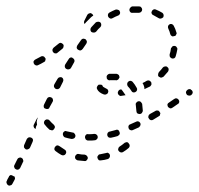

<svg xmlns="http://www.w3.org/2000/svg" viewBox="-33 -366 623 601"><path d="M-10 196Q-10 196 -10 196L-12 201Q-14 204 -12 208Q-11 212 -7 214Q-6 215 -4 215Q-2 215 0 214Q2 214 4 212Q5 211 6 209L13 196Q14 194 14 191Q13 189 12 186Q9 186 7 184Q4 183 2 182Q2 182 1 182Q1 182 0 182Q-2 183 -3 184Q-5 185 -5 187L-10 196Q-10 196 -10 196ZM40 138Q40 136 39 134Q39 132 37 130Q36 129 34 128Q32 127 30 127Q28 127 27 128Q25 128 23 130Q22 131 21 133L12 151Q11 153 11 155Q11 157 12 158Q12 160 14 162Q15 163 17 164Q20 166 24 165Q28 163 30 160L39 141Q40 140 40 138ZM206 118Q203 120 202 124Q202 126 202 128Q202 130 204 132Q205 133 206 134Q208 135 210 136Q220 137 231 138Q235 139 238 136Q241 133 242 129Q242 125 239 122Q237 119 232 118Q222 118 213 116Q209 115 206 118ZM274 121Q271 124 272 128Q273 132 276 135Q279 137 283 136Q294 135 304 132Q308 131 310 127Q312 123 311 119Q310 115 306 113Q303 111 299 113Q290 115 280 117Q276 117 274 121ZM146 89Q142 90 140 93Q137 96 137 101Q138 105 141 107Q150 114 159 119Q163 121 167 120Q171 119 173 115Q175 112 174 108Q173 104 169 102Q161 97 154 92Q150 89 146 89ZM337 100Q336 104 339 107Q341 110 345 111Q349 112 352 110Q362 104 370 97Q373 94 373 90Q373 86 370 83Q369 81 367 80Q366 79 364 79Q362 79 360 80Q358 80 356 82Q349 88 341 93Q338 95 337 100ZM70 70Q68 66 65 65Q61 63 57 64Q53 66 51 69L43 87Q42 89 42 91Q42 93 42 95Q43 97 44 98Q46 100 47 101Q51 103 55 101Q59 100 61 96L69 78Q71 74 70 70ZM264 73Q266 73 267 72Q269 71 270 70Q272 68 272 67Q273 65 273 63Q273 59 270 56Q267 53 262 53Q256 54 250 54H243Q239 53 236 56Q233 59 233 63Q233 65 234 67Q234 69 236 71Q237 72 239 73Q241 74 243 74H250Q257 74 264 73ZM199 67Q202 65 203 61Q203 59 203 57Q202 55 201 53Q200 52 198 50Q197 49 195 49Q185 47 176 45Q172 43 169 45Q165 47 164 51Q163 55 165 59Q167 63 170 64Q180 67 191 69Q195 69 199 67ZM338 58Q340 56 341 55Q342 53 342 51Q342 49 341 47Q340 43 337 41Q333 39 329 41Q319 44 310 46Q308 46 307 47Q305 49 304 50Q303 52 303 54Q302 56 303 58Q304 62 307 64Q311 66 315 65Q325 63 335 60Q337 59 338 58ZM404 30Q406 29 406 27Q407 25 407 23Q407 21 406 19Q404 15 400 14Q396 13 393 15Q383 19 375 23Q373 24 371 25Q370 27 369 29Q369 30 369 32Q369 34 370 36Q370 38 372 39Q373 41 375 41Q377 42 379 42Q381 42 383 41Q392 37 401 33Q403 32 404 30ZM126 41Q128 42 130 42Q132 42 133 41Q135 40 136 38Q139 35 139 31Q138 27 135 24Q128 18 122 11Q120 8 116 8Q112 7 108 10Q107 11 106 13Q105 14 105 16Q104 18 105 20Q105 22 107 24Q113 32 122 40Q124 41 126 41ZM78 38Q78 38 78 38Q78 38 78 37Q76 37 75 35Q73 34 73 32Q72 30 72 28Q72 26 73 24L82 6Q83 5 84 4Q85 2 86 2Q83 7 82 14Q82 19 83 24Q79 30 79 36Q79 37 78 38ZM467 -4Q468 -6 468 -8Q469 -10 469 -12Q468 -14 467 -15Q466 -17 465 -18Q463 -20 461 -20Q459 -20 457 -20Q455 -20 454 -19Q445 -14 436 -9Q435 -8 433 -6Q432 -5 432 -3Q431 -1 431 1Q432 3 433 5Q435 9 439 10Q443 11 446 9Q455 4 464 -2Q466 -3 467 -4ZM397 -11Q394 -14 394 -18Q393 -28 392 -38Q391 -42 394 -45Q396 -48 400 -49Q402 -49 404 -49Q406 -48 408 -47Q409 -46 410 -44Q411 -43 412 -41Q413 -31 414 -20Q414 -19 414 -19Q414 -18 414 -18Q412 -15 411 -12Q410 -11 408 -10Q406 -9 405 -9Q401 -9 397 -11ZM132 -56Q131 -60 127 -61Q124 -63 120 -62Q116 -61 114 -57L105 -39Q103 -35 104 -31Q105 -27 109 -26Q113 -24 117 -25Q121 -26 122 -30L132 -48Q134 -52 132 -56ZM526 -42Q527 -44 528 -46Q528 -48 528 -50Q527 -52 526 -54Q524 -57 520 -58Q516 -59 512 -56L496 -45Q492 -43 491 -39Q491 -35 493 -31Q494 -30 496 -29Q497 -28 499 -27Q501 -27 503 -27Q505 -28 507 -29L523 -40Q525 -41 526 -42ZM347 -86Q346 -86 344 -86Q340 -85 338 -82Q335 -78 336 -74Q336 -72 337 -71Q338 -69 340 -68Q341 -66 343 -66Q345 -65 347 -66Q353 -67 360 -68Q359 -69 358 -71Q355 -76 351 -81Q349 -83 347 -86ZM570 -75Q571 -79 568 -83Q567 -84 565 -85Q564 -87 562 -87Q560 -87 558 -87Q556 -86 554 -85Q550 -82 549 -78Q549 -74 551 -71Q552 -69 554 -68Q556 -67 558 -67Q560 -66 561 -67Q563 -67 565 -68L566 -69Q569 -71 570 -75ZM289 -95Q289 -97 287 -99Q286 -100 284 -101Q282 -101 280 -101Q278 -101 276 -101Q273 -99 271 -95Q269 -91 271 -87Q276 -76 293 -70Q295 -70 297 -70Q299 -70 300 -71Q302 -72 303 -73Q305 -74 305 -76Q306 -78 306 -80Q306 -82 305 -84Q304 -86 303 -87Q301 -88 299 -89Q295 -91 292 -93Q290 -94 289 -95ZM380 -79Q382 -77 384 -77Q386 -76 388 -77Q390 -77 391 -78Q395 -80 396 -84Q397 -88 395 -91Q389 -102 382 -110Q381 -111 379 -112Q377 -113 375 -113Q373 -113 371 -112Q369 -111 368 -110Q365 -107 365 -103Q365 -99 367 -96Q373 -90 378 -82Q379 -80 380 -79ZM419 -91Q419 -89 419 -87Q428 -91 436 -95Q438 -96 439 -98Q440 -99 441 -101Q441 -103 441 -105Q441 -107 440 -109Q438 -112 434 -114Q430 -115 426 -113Q420 -109 413 -106Q414 -104 415 -103Q418 -97 419 -91ZM165 -118Q164 -122 160 -124Q157 -125 153 -124Q149 -123 147 -119L137 -102Q135 -98 136 -94Q138 -90 141 -88Q143 -87 145 -87Q147 -87 149 -87Q151 -88 152 -89Q154 -90 155 -92L164 -110Q166 -114 165 -118ZM329 -115Q331 -114 333 -115Q335 -116 337 -117Q338 -118 339 -120Q340 -121 341 -123Q341 -128 339 -131Q336 -134 332 -135Q325 -135 319 -135Q314 -135 309 -135Q305 -134 302 -130Q300 -127 301 -123Q301 -121 302 -119Q303 -118 305 -116Q306 -115 308 -115Q310 -114 312 -115Q315 -115 319 -115Q324 -115 329 -115ZM462 -133Q461 -129 464 -126Q466 -125 468 -124Q469 -123 471 -123Q473 -123 475 -124Q477 -125 479 -126Q486 -134 493 -142Q495 -145 495 -150Q494 -154 491 -156Q488 -159 484 -158Q480 -158 477 -155Q471 -147 465 -141Q462 -138 462 -133ZM200 -178Q199 -182 195 -184Q192 -187 188 -186Q184 -185 182 -181L171 -164Q169 -160 170 -156Q171 -152 175 -150Q179 -148 183 -149Q187 -150 189 -153L199 -171Q201 -174 200 -178ZM108 -174Q109 -176 109 -178Q110 -180 110 -182Q109 -184 108 -185Q106 -189 102 -190Q98 -191 95 -189Q86 -184 78 -180Q76 -179 75 -178Q73 -176 72 -174Q72 -173 72 -171Q72 -169 73 -167Q75 -163 78 -162Q82 -160 86 -162Q95 -166 105 -172Q106 -173 108 -174ZM498 -192Q498 -190 499 -188Q500 -186 502 -185Q503 -184 505 -183Q509 -182 513 -184Q516 -186 517 -190Q520 -200 522 -211Q523 -215 520 -218Q518 -222 514 -222Q512 -223 510 -222Q508 -222 506 -220Q505 -219 504 -217Q502 -216 502 -214Q501 -204 498 -196Q498 -194 498 -192ZM166 -221Q167 -225 164 -228Q161 -231 157 -232Q153 -232 150 -229Q142 -223 135 -217Q132 -214 131 -210Q131 -206 133 -203Q136 -199 140 -199Q144 -198 147 -201Q155 -207 163 -214Q166 -217 166 -221ZM239 -236Q238 -240 235 -243Q231 -245 227 -245Q223 -244 221 -241Q215 -233 209 -224Q207 -220 207 -216Q208 -212 212 -210Q215 -208 219 -208Q223 -209 226 -213Q231 -221 237 -229Q239 -232 239 -236ZM505 -253Q508 -251 512 -253Q514 -253 516 -254Q518 -256 518 -257Q519 -259 520 -261Q520 -263 519 -265Q516 -276 511 -285Q509 -289 506 -290Q502 -292 498 -290Q494 -288 493 -284Q492 -280 494 -276Q498 -268 500 -259Q501 -255 505 -253ZM284 -288Q284 -292 282 -295Q279 -298 275 -298Q270 -298 267 -296Q260 -289 253 -281Q250 -278 250 -273Q250 -269 253 -266Q256 -264 261 -264Q265 -264 268 -267Q274 -275 281 -281Q284 -284 284 -288ZM231 -301 240 -319Q242 -323 246 -324Q250 -326 253 -324Q255 -323 257 -321Q258 -319 259 -317Q255 -315 252 -312Q244 -304 236 -296Q234 -293 232 -291Q230 -293 230 -296Q230 -299 231 -301ZM471 -308Q475 -309 478 -312Q480 -316 479 -320Q478 -324 475 -326Q465 -332 455 -336Q451 -338 447 -336Q443 -334 442 -330Q440 -327 442 -323Q444 -319 448 -318Q456 -314 464 -309Q467 -307 471 -308ZM342 -322Q344 -326 342 -330Q341 -334 337 -335Q333 -337 329 -336Q319 -332 310 -327Q306 -325 305 -321Q304 -317 306 -313Q308 -310 312 -308Q316 -307 319 -309Q328 -314 336 -317Q340 -318 342 -322ZM402 -326Q406 -326 409 -329Q412 -332 412 -336Q412 -340 409 -343Q407 -346 402 -346Q400 -346 397 -346Q389 -346 381 -346Q377 -345 375 -342Q372 -339 372 -335Q372 -331 375 -328Q378 -325 383 -326Q390 -326 397 -326Q400 -326 402 -326Z"/></svg>

Font: FRB American Cursive Dashed Light
Style: Italic
Weight: 300
Italic angle: -25°
Version: Version 2.0;Modular Font Editor K font №1